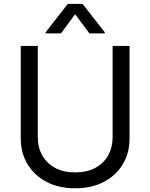

<svg xmlns="http://www.w3.org/2000/svg" viewBox="-20 -966 781 998"><path d="M565.4 -727.1H653.3V-245.6Q653.3 -170.9 618.4 -112.5Q583.5 -54.2 520 -20.8Q456.5 12.7 370.6 12.7Q285.2 12.7 221.7 -20.8Q158.2 -54.2 123 -112.8Q87.9 -171.4 87.9 -245.6V-727.1H176.3V-252.9Q176.3 -199.7 199.7 -158.2Q223.1 -116.7 266.6 -93.3Q310.1 -69.8 370.6 -69.8Q431.2 -69.8 475.1 -93.3Q519 -116.7 542.2 -158.2Q565.4 -199.7 565.4 -252.9ZM444.8 -792.5 370.6 -892.1 296.9 -792.5H217.3V-798.3L332.5 -945.8H409.2L524.4 -798.3V-792.5Z"/></svg>

Font: Sahel VF Regular
Style: Regular
Weight: 400
Foundry: Saber Rastikerdar (saber.rastikerdar@gmail.com)
Version: Version 3.4.0